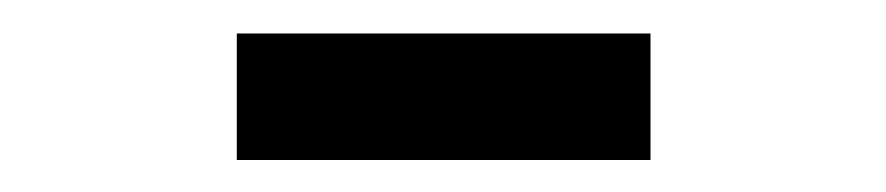

<svg xmlns="http://www.w3.org/2000/svg" viewBox="-20 -601 540 117"><path d="M124.3 -503.5V-580.6H376.4V-503.5Z"/></svg>

Font: Afacad SemiBold
Style: Regular
Weight: 600
Designer: Kristian Moeller
Foundry: Dicotype
Version: Version 1.000